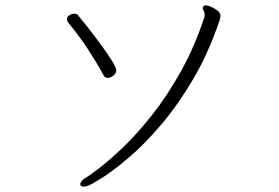

<svg xmlns="http://www.w3.org/2000/svg" viewBox="-20 -686 1040 715"><path d="M296 -22Q312 -31 351 -61Q390 -91 441.5 -140.5Q493 -190 548 -260Q603 -330 653.5 -420Q704 -510 740 -619Q742 -623 742 -626Q742 -629 742 -632Q742 -641 738.5 -646Q735 -651 735 -655Q735 -666 747 -666Q754 -666 766.5 -660.5Q779 -655 790 -646.5Q801 -638 801 -628Q801 -619 797 -608Q755 -485 698 -389Q641 -293 580 -221.5Q519 -150 463 -102Q407 -54 366 -27.5Q325 -1 309 5Q301 9 292 9Q279 9 279 0Q279 -11 296 -22ZM413 -424Q413 -413 402.5 -404.5Q392 -396 381 -396Q371 -396 366 -405Q339 -455 304.5 -507Q270 -559 234 -602Q229 -609 229 -614Q229 -623 238 -629Q247 -635 257 -635Q266 -635 270 -630Q311 -580 343 -537Q375 -494 394 -464.5Q413 -435 413 -424Z"/></svg>

Font: Moon Stars Kai HW Light
Style: Regular
Weight: 300
Designer: GuiWonder
Version: Version 1.101